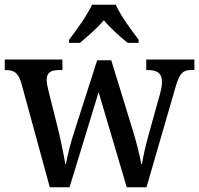

<svg xmlns="http://www.w3.org/2000/svg" viewBox="-20 -786 836 806"><path d="M270 -619V-606H315C347 -632 388 -668 416 -701C443 -668 484 -632 516 -606H562V-619C533 -657 486 -721 466 -766H366C346 -721 299 -657 270 -619ZM69 -439 189 0H272L394 -399L512 0H595L715 -414C733 -480 748 -492 784 -492H796V-536H594V-492H601C641 -492 660 -477 660 -443C660 -432 657 -410 652 -393L608 -235C591 -175 581 -130 576 -98H573C568 -129 552 -192 538 -237L447 -533H388L292 -234C277 -188 262 -130 257 -98H254C249 -130 235 -199 223 -247L183 -407C179 -422 176 -439 176 -450C176 -483 194 -492 231 -492H242V-536H0V-492H3C39 -492 56 -481 69 -439Z"/></svg>

Font: Noto Serif Tamil SemiCondensed Medium
Style: Regular
Weight: 500
Width: 4
Designer: Indian Type Foundry, Tom Grace, and the Monotype Design Team
Foundry: Monotype Imaging Inc.
Version: Version 2.004